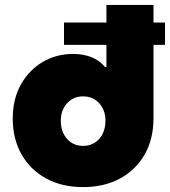

<svg xmlns="http://www.w3.org/2000/svg" viewBox="-20 -750 693 783"><path d="M319 13Q232 13 167.5 -22.5Q103 -58 67.5 -121Q32 -184 32 -266Q32 -346 65 -405Q98 -464 153.5 -497Q209 -530 278 -530Q319 -530 352.5 -517Q386 -504 408 -477H414V-567H241V-658H414V-730H606V-658H653V-567H606V-268Q606 -183 570 -120Q534 -57 469.5 -22Q405 13 319 13ZM319 -155Q359 -155 384.5 -183.5Q410 -212 410 -258Q410 -301 384.5 -329Q359 -357 319 -357Q279 -357 253.5 -329Q228 -301 228 -258Q228 -212 253.5 -183.5Q279 -155 319 -155Z"/></svg>

Font: MuseoModerno Black
Style: Regular
Weight: 900
Designer: Pablo Cosgaya, Héctor Gatti, Marcela Romero, and the Authors of The MuseoModerno Project.
Foundry: Omnibus-Type Team
Version: Version 1.001